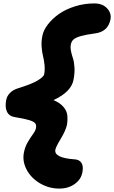

<svg xmlns="http://www.w3.org/2000/svg" viewBox="-20 -870 663 1116"><path d="M325.2 226.1Q264.2 226.1 212.4 195.6Q160.6 165 134.8 116Q108.9 66.9 119.1 16.1Q125.5 -17.1 141.4 -43.9Q157.2 -70.8 171.6 -90.3Q186 -109.9 189 -125Q192.4 -143.1 184.8 -153.1Q177.2 -163.1 150.9 -171.4Q124.5 -179.7 67.9 -189Q33.7 -193.8 20.8 -220.2Q7.8 -246.6 16.1 -289.1Q20 -310.5 37.1 -328.9Q54.2 -347.2 85 -356.9Q162.1 -380.4 198.2 -401.9Q234.4 -423.3 236.8 -439Q241.7 -463.9 238.8 -492.7Q235.8 -521.5 230 -544.2Q224.1 -566.9 221.9 -598.6Q219.7 -630.4 226.1 -661.1Q232.4 -694.3 258.1 -727.8Q283.7 -761.2 322.5 -788.6Q361.3 -815.9 415.5 -833Q469.7 -850.1 527.8 -850.1Q575.7 -850.1 602.3 -821.8Q628.9 -793.5 622.1 -756.8Q607.4 -685.1 532.2 -675.8Q479 -668.5 450.2 -660.4Q421.4 -652.3 408.4 -641.4Q395.5 -630.4 392.1 -612.8Q388.2 -594.7 392.6 -573.2Q397 -551.8 403.8 -531.7Q410.6 -511.7 412.8 -479Q415 -446.3 407.2 -405.8Q394 -335.9 291 -288.1Q328.1 -272.5 348.1 -249.5Q368.2 -226.6 371.1 -200.4Q374 -174.3 369.1 -144Q361.8 -110.8 333.5 -64Q305.2 -17.1 301.8 0Q292.5 47.9 414.1 56.2Q440.9 57.6 453.4 76.7Q465.8 95.7 459 130.9Q451.7 172.4 414.6 199.2Q377.4 226.1 325.2 226.1Z"/></svg>

Font: Shantell Sans Irregular Bouncy
Style: Italic
Weight: 800
Italic angle: -11.31°
Designer: Stephen Nixon, Anya Danilova, Shantell Martin
Foundry: Arrow Type
Version: Version 1.006;[9816181b4]